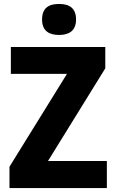

<svg xmlns="http://www.w3.org/2000/svg" viewBox="-20 -952 586 972"><path d="M279 -932C227 -932 193 -912 193 -853C193 -796 228 -775 279 -775C329 -775 365 -796 365 -853C365 -912 330 -932 279 -932ZM521 0V-137H223L513 -606V-714H35V-578H319L28 -108V0Z"/></svg>

Font: Noto Sans Myanmar UI SemiCondensed ExtraBold
Style: Regular
Weight: 800
Width: 4
Designer: Monotype Design Team
Foundry: Monotype Imaging Inc.
Version: Version 2.103